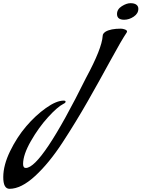

<svg xmlns="http://www.w3.org/2000/svg" viewBox="-494 -548 889 1206"><path d="M265 -368Q277 -368 290.5 -363Q304 -358 304 -350Q304 -348 302 -344Q270 -297 199.5 -167.5Q129 -38 56 90Q-17 218 -101.5 347.5Q-186 477 -273.5 557.5Q-361 638 -434 638Q-474 638 -473.5 563.5Q-473 489 -430.5 401.5Q-388 314 -329.5 245.5Q-271 177 -205.5 130.5Q-140 84 -94 84Q-82 84 -82 91Q-82 98 -95 104Q-133 123 -192.5 188.5Q-252 254 -300.5 339Q-349 424 -349 482Q-349 507 -332 507Q-234 507 47 -60Q146 -243 151 -323Q151 -337 169 -349Q201 -368 265 -368ZM375 -493Q375 -463 346 -443.5Q317 -424 286 -424Q241 -424 241 -460Q241 -490 271 -509Q301 -528 325.5 -528Q350 -528 362.5 -518.5Q375 -509 375 -493Z"/></svg>

Font: Condiment
Style: Regular
Weight: 400
Designer: Angel Koziupa, Alejandro Paul
Foundry: Angel Koziupa, Alejandro Paul
Version: Version 1.001